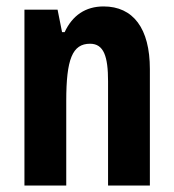

<svg xmlns="http://www.w3.org/2000/svg" viewBox="-20 -577 541 597"><path d="M302 -557C246 -557 205 -529 181 -477H173L159 -547H56V0H186V-263C186 -393 205 -441 260 -441C303 -441 316 -401 316 -324V0H446V-362C446 -489 394 -557 302 -557Z"/></svg>

Font: Noto Sans Thai Looped ExtraCondensed
Style: Bold
Weight: 700
Width: 2
Designer: Sasikarn Vongin, Ben Mitchell
Foundry: The Fontpad Ltd
Version: Version 1.001